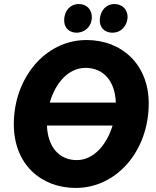

<svg xmlns="http://www.w3.org/2000/svg" viewBox="-20 -911 768 945"><path d="M353 14C554 14 712 -168 712 -402C712 -592 581 -714 406 -714C201 -714 48 -525 48 -300C48 -101 183 14 353 14ZM358 -123C271 -123 215 -188 211 -293H534C506 -200 442 -123 358 -123ZM356 -750C394 -750 430 -776 432 -824C433 -864 407 -891 368 -891C329 -892 297 -861 296 -814C294 -777 318 -751 356 -750ZM532 -750C580 -750 606 -787 608 -826C609 -862 583 -891 544 -891C504 -892 473 -860 471 -813C470 -778 492 -751 532 -750ZM225 -406C252 -502 317 -577 401 -577C492 -577 547 -508 550 -406Z"/></svg>

Font: Fixel Text 20240404
Style: Bold Italic
Weight: 700
Width: 4
Italic angle: -10°
Designer: AlfaBravo + MacPaw
Foundry: Kyrylo Tkachov, Marchela Mozhyna, Serhii Makarenko, Maria Weinstein, Zakhar Kryvoshyya
Version: Version 1.211;Glyphs 3.2 (3225)